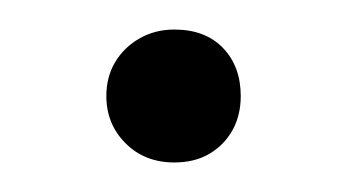

<svg xmlns="http://www.w3.org/2000/svg" viewBox="-20 -342 235 130"><path d="M98 -232Q78 -232 65 -245Q52 -258 52 -277Q52 -290 58 -300Q64 -310 74.5 -316Q85 -322 98 -322Q119 -322 131 -309.5Q143 -297 143 -277Q143 -264 137.5 -254Q132 -244 122 -238Q112 -232 98 -232Z"/></svg>

Font: Mona Sans ExtraLight
Style: Regular
Weight: 200
Designer: Deni Anggara
Foundry: GitHub
Version: Version 2.000